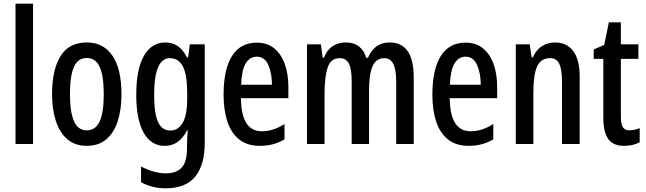

<svg xmlns="http://www.w3.org/2000/svg" viewBox="-20 -780 3501 1040"><path d="M159 0H64V-760H159Z M638 -270Q638 -189 618.5 -126Q599 -63 557 -26.5Q515 10 449 10Q386 10 344.5 -26Q303 -62 282.5 -125Q262 -188 262 -270Q262 -401 307.5 -475.5Q353 -550 451 -550Q539 -550 588.5 -479Q638 -408 638 -270ZM359 -270Q359 -172 381 -123Q403 -74 450 -74Q498 -74 520 -122.5Q542 -171 542 -270Q542 -369 520 -417.5Q498 -466 450 -466Q402 -466 380.5 -417.5Q359 -369 359 -270Z M876 -550Q913 -550 941.5 -531.5Q970 -513 993 -469H999L1008 -540H1089V-5Q1089 112 1038 176Q987 240 876 240Q805 240 744 207V122Q781 141 814.5 150Q848 159 878 159Q935 159 964 128Q993 97 993 21V8Q993 -10 994 -31.5Q995 -53 997 -74H994Q970 -30 940.5 -10Q911 10 872 10Q798 10 758 -61.5Q718 -133 718 -267Q718 -405 759.5 -477.5Q801 -550 876 -550ZM900 -465Q815 -465 815 -266Q815 -166 836 -119.5Q857 -73 902 -73Q946 -73 970 -115.5Q994 -158 994 -247V-272Q994 -374 971 -419.5Q948 -465 900 -465Z M1371 -549Q1428 -549 1466 -517.5Q1504 -486 1523 -432Q1542 -378 1542 -309V-248H1285Q1287 -69 1398 -69Q1429 -69 1459 -78.5Q1489 -88 1521 -108V-25Q1462 10 1389 10Q1318 10 1274.5 -25.5Q1231 -61 1211 -123.5Q1191 -186 1191 -266Q1191 -404 1236.5 -476.5Q1282 -549 1371 -549ZM1371 -473Q1333 -473 1311 -436.5Q1289 -400 1286 -321H1453Q1453 -384 1433 -428.5Q1413 -473 1371 -473Z M2091 -550Q2221 -550 2221 -360V0H2126V-338Q2126 -404 2110 -434.5Q2094 -465 2062 -465Q2017 -465 1998 -421Q1979 -377 1979 -291V0H1885V-341Q1885 -407 1869.5 -436Q1854 -465 1821 -465Q1771 -465 1754.5 -413.5Q1738 -362 1738 -275V0H1643V-540H1718L1728 -468H1735Q1751 -510 1782 -530Q1813 -550 1852 -550Q1898 -550 1926 -527Q1954 -504 1963 -467H1973Q2008 -550 2091 -550Z M2502 -549Q2559 -549 2597 -517.5Q2635 -486 2654 -432Q2673 -378 2673 -309V-248H2416Q2418 -69 2529 -69Q2560 -69 2590 -78.5Q2620 -88 2652 -108V-25Q2593 10 2520 10Q2449 10 2405.5 -25.5Q2362 -61 2342 -123.5Q2322 -186 2322 -266Q2322 -404 2367.5 -476.5Q2413 -549 2502 -549ZM2502 -473Q2464 -473 2442 -436.5Q2420 -400 2417 -321H2584Q2584 -384 2564 -428.5Q2544 -473 2502 -473Z M2985 -550Q3050 -550 3085 -503.5Q3120 -457 3120 -363V0H3024V-341Q3024 -403 3009.5 -434Q2995 -465 2960 -465Q2910 -465 2889.5 -420.5Q2869 -376 2869 -275V0H2774V-540H2849L2860 -469H2866Q2883 -509 2915 -529.5Q2947 -550 2985 -550Z M3390 -74Q3403 -74 3416.5 -77Q3430 -80 3445 -86V-9Q3407 10 3360 10Q3301 10 3274.5 -27.5Q3248 -65 3248 -142V-461H3196V-512L3253 -537L3278 -659H3343V-540H3438V-461H3343V-148Q3343 -111 3353 -92.5Q3363 -74 3390 -74Z"/></svg>

Font: Noto Sans Tamil ExtraCondensed Medium
Style: Regular
Weight: 500
Width: 2
Designer: Jelle Bosma - Monotype Design Team
Foundry: Monotype Imaging Inc.
Version: Version 2.004; ttfautohint (v1.8.4.7-5d5b)